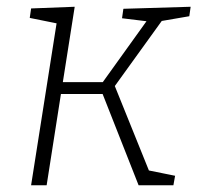

<svg xmlns="http://www.w3.org/2000/svg" viewBox="-20 -548 584 568"><path d="M72 0 151 -502 167 -475 68 -495 72 -523 201 -528 164 -293 157 -305H294L279 -298L419 -493L423 -484L341 -494L345 -522L544 -528L540 -500L447 -484L465 -495L315 -287V-305L424 -35L414 -45L498 -28L493 0H390L280 -279L290 -270H150L162 -281L118 0Z"/></svg>

Font: Bitter Thin Light
Style: Italic
Weight: 300
Italic angle: -9°
Version: Version 2.002